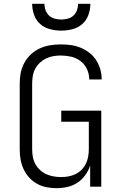

<svg xmlns="http://www.w3.org/2000/svg" viewBox="-20 -975 640 1003"><path d="M276 8Q249 8 223 3Q197 -2 173.5 -15Q150 -28 132 -48Q114 -68 103 -92Q92 -116 87.5 -142Q83 -168 83 -195V-540Q83 -568 88.5 -595.5Q94 -623 107.5 -647.5Q121 -672 142 -691.5Q163 -711 188.5 -722.5Q214 -734 241.5 -738.5Q269 -743 297 -743Q324 -743 350 -739.5Q376 -736 400.5 -726Q425 -716 446 -700Q467 -684 481.5 -662Q496 -640 503.5 -614.5Q511 -589 511 -563Q511 -562 511 -561.5Q511 -561 511 -560H446Q446 -560 446 -560.5Q446 -561 446 -562Q446 -589 434 -614.5Q422 -640 400 -656.5Q378 -673 351 -679Q324 -685 297 -685Q277 -685 257.5 -681.5Q238 -678 220.5 -669.5Q203 -661 188.5 -647.5Q174 -634 164.5 -616.5Q155 -599 151.5 -579.5Q148 -560 148 -540V-195Q148 -175 151.5 -155.5Q155 -136 164.5 -118.5Q174 -101 189 -87Q204 -73 222 -65Q240 -57 259.5 -53.5Q279 -50 299 -50Q319 -50 338 -53.5Q357 -57 374.5 -65.5Q392 -74 406 -88Q420 -102 428.5 -119.5Q437 -137 440.5 -156.5Q444 -176 444 -195V-339H300V-397H509V0H451V-110Q442 -83 425 -59.5Q408 -36 384.5 -20.5Q361 -5 332.5 1.5Q304 8 276 8ZM300 -815Q271 -815 241.5 -822.5Q212 -830 190 -849.5Q168 -869 158 -897.5Q148 -926 148 -955H212Q212 -938 218 -921.5Q224 -905 236.5 -893.5Q249 -882 266 -877.5Q283 -873 300 -873Q317 -873 334 -877.5Q351 -882 363.5 -893.5Q376 -905 382 -921.5Q388 -938 388 -955H452Q452 -926 442 -897.5Q432 -869 410 -849.5Q388 -830 358.5 -822.5Q329 -815 300 -815Z"/></svg>

Font: Iosevka Custom Light Extended
Style: Regular
Weight: 300
Width: 7
Monospace: yes
Designer: Belleve Invis
Foundry: Belleve Invis
Version: Version 11.2.4; ttfautohint (v1.8.4)